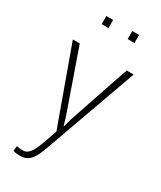

<svg xmlns="http://www.w3.org/2000/svg" viewBox="-232 -810 928 1104"><g transform="rotate(30 232.0 -258.0)"><path d="M217.8 -112.8 233.4 -59.1H235.8L250.5 -112.8Q285.6 -214.4 319.1 -315.7Q352.5 -417 388.2 -517.1H434.1L216.8 88.4Q207 116.2 197 139.4Q187 162.6 174.3 179.2Q161.6 195.8 144.5 205.1Q127.4 214.4 104 214.4Q98.6 214.4 84.2 213.6Q69.8 212.9 54.7 208L58.6 174.8Q68.4 177.2 76.9 178.5Q85.4 179.7 99.1 179.7Q112.8 179.7 124 173.8Q135.3 168 145.5 154.5Q155.8 141.1 165.5 119.1Q175.3 97.2 186.5 65.4L213.4 -10.7L30.3 -517.1H76.2ZM174.8 -676.3H129.9V-730H174.8ZM347.2 -676.3H302.2V-730H347.2Z"/></g></svg>

Font: Ufes Sans Thin
Style: Regular
Weight: 100
Designer: Ricardo Esteves & Thais Bronze
Foundry: ProDesignUfes - Ricardo Esteves, Thais Bronze (This is a derivative work, based on Roboto family, by Christian Robertson
Version: Version 2.0